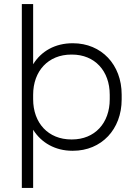

<svg xmlns="http://www.w3.org/2000/svg" viewBox="-20 -740 673 950"><path d="M88 190H144V-98C184 -34 253 6 338 6H341C482 6 582 -100 582 -248V-272C582 -420 482 -526 341 -526H339C253 -526 184 -487 144 -422V-720H88ZM333 -50C219 -50 144 -131 144 -249V-271C144 -389 219 -470 333 -470H336C449 -470 523 -389 523 -271V-249C523 -131 449 -50 336 -50Z"/></svg>

Font: Fixel Text Light
Style: Regular
Weight: 300
Width: 4
Designer: AlfaBravo + MacPaw
Foundry: Kyrylo Tkachov, Marchela Mozhyna, Serhii Makarenko, Maria Weinstein, Zakhar Kryvoshyya
Version: Version 1.211